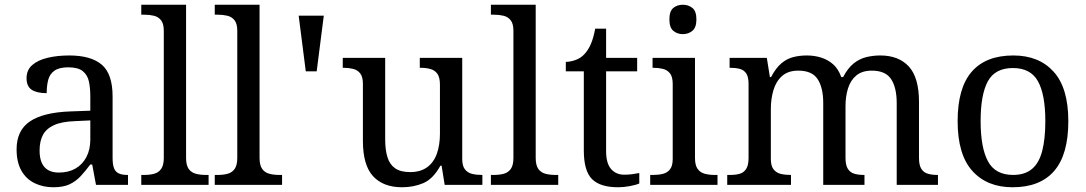

<svg xmlns="http://www.w3.org/2000/svg" viewBox="-20 -780 4582 810"><path d="M205 10Q161 10 125.5 -7.5Q90 -25 70 -60.5Q50 -96 50 -150Q50 -230 106.5 -268Q163 -306 278 -310L361 -313V-373Q361 -409 355 -436.5Q349 -464 329 -480Q309 -496 268 -496Q230 -496 210 -482Q190 -468 183.5 -443.5Q177 -419 177 -387Q135 -387 113.5 -401.5Q92 -416 92 -450Q92 -485 116.5 -506Q141 -527 182 -536.5Q223 -546 272 -546Q364 -546 409.5 -507Q455 -468 455 -373V-114Q455 -86 461 -70.5Q467 -55 481 -48.5Q495 -42 517 -42H520V0H385L369 -86H361Q340 -58 320 -36.5Q300 -15 273.5 -2.5Q247 10 205 10ZM228 -52Q269 -52 298.5 -69Q328 -86 344.5 -117.5Q361 -149 361 -191V-272L297 -269Q240 -267 207.5 -252Q175 -237 161 -210.5Q147 -184 147 -145Q147 -114 156 -93.5Q165 -73 183 -62.5Q201 -52 228 -52Z M576 0V-42H589Q612 -42 630.5 -47Q649 -52 660 -67.5Q671 -83 671 -114V-650Q671 -680 659.5 -694.5Q648 -709 629.5 -713.5Q611 -718 589 -718H576V-760H765V-114Q765 -83 776 -67.5Q787 -52 806 -47Q825 -42 847 -42H860V0Z M886 0V-42H899Q922 -42 940.5 -47Q959 -52 970 -67.5Q981 -83 981 -114V-650Q981 -680 969.5 -694.5Q958 -709 939.5 -713.5Q921 -718 899 -718H886V-760H1075V-114Q1075 -83 1086 -67.5Q1097 -52 1116 -47Q1135 -42 1157 -42H1170V0Z M1270 -479 1240 -714H1346L1316 -479Z M1676 10Q1597 10 1554 -36.5Q1511 -83 1511 -186V-426Q1511 -456 1499.5 -470.5Q1488 -485 1469.5 -489.5Q1451 -494 1429 -494H1426V-536H1605V-191Q1605 -148 1614.5 -117Q1624 -86 1647 -70Q1670 -54 1710 -54Q1754 -54 1782 -74.5Q1810 -95 1823 -131.5Q1836 -168 1836 -216V-422Q1836 -454 1825 -469Q1814 -484 1795.5 -489Q1777 -494 1754 -494H1751V-536H1930V-109Q1930 -80 1941.5 -65.5Q1953 -51 1971.5 -46.5Q1990 -42 2012 -42H2015V0H1856L1843 -81H1838Q1807 -25 1766 -7.5Q1725 10 1676 10Z M2051 0V-42H2064Q2087 -42 2105.5 -47Q2124 -52 2135 -67.5Q2146 -83 2146 -114V-650Q2146 -680 2134.5 -694.5Q2123 -709 2104.5 -713.5Q2086 -718 2064 -718H2051V-760H2240V-114Q2240 -83 2251 -67.5Q2262 -52 2281 -47Q2300 -42 2322 -42H2335V0Z M2588 10Q2512 10 2477.5 -24.5Q2443 -59 2443 -145V-479H2367V-519Q2385 -519 2407 -526.5Q2429 -534 2445 -551Q2462 -569 2473 -595Q2484 -621 2491 -659H2537V-536H2668V-479H2537V-142Q2537 -91 2558 -67Q2579 -43 2613 -43Q2631 -43 2646 -45Q2661 -47 2677 -50V-6Q2664 0 2638 5Q2612 10 2588 10Z M2723 0V-42H2736Q2758 -42 2776.5 -46.5Q2795 -51 2806.5 -65.5Q2818 -80 2818 -109V-426Q2818 -456 2806.5 -470.5Q2795 -485 2776.5 -489.5Q2758 -494 2736 -494H2733V-536H2912V-114Q2912 -83 2923 -67.5Q2934 -52 2953 -47Q2972 -42 2994 -42H3007V0ZM2861 -636Q2837 -636 2820.5 -650Q2804 -664 2804 -698Q2804 -733 2820.5 -746.5Q2837 -760 2861 -760Q2884 -760 2901 -746.5Q2918 -733 2918 -698Q2918 -664 2901 -650Q2884 -636 2861 -636Z M3048 0V-42H3061Q3084 -42 3101 -47Q3118 -52 3128 -67.5Q3138 -83 3138 -114V-426Q3138 -456 3128 -470.5Q3118 -485 3100.5 -489.5Q3083 -494 3061 -494H3058V-536H3215L3228 -455H3233Q3253 -493 3276 -512.5Q3299 -532 3326 -539Q3353 -546 3384 -546Q3416 -546 3444.5 -537Q3473 -528 3495 -508.5Q3517 -489 3529 -455H3537Q3557 -493 3581.5 -512.5Q3606 -532 3634.5 -539Q3663 -546 3694 -546Q3771 -546 3814 -499.5Q3857 -453 3857 -350V-114Q3857 -83 3867 -67.5Q3877 -52 3894.5 -47Q3912 -42 3934 -42H3937V0H3763V-345Q3763 -410 3739.5 -446Q3716 -482 3658 -482Q3617 -482 3592.5 -461.5Q3568 -441 3557.5 -407Q3547 -373 3547 -333V-114Q3547 -83 3557 -67.5Q3567 -52 3584.5 -47Q3602 -42 3624 -42H3627V0H3453V-345Q3453 -410 3429.5 -446Q3406 -482 3348 -482Q3305 -482 3279.5 -459.5Q3254 -437 3243 -400Q3232 -363 3232 -320V-109Q3232 -80 3243.5 -65.5Q3255 -51 3273.5 -46.5Q3292 -42 3314 -42H3317V0Z M4252 10Q4144 10 4082 -59Q4020 -128 4020 -269Q4020 -409 4079.5 -477.5Q4139 -546 4255 -546Q4363 -546 4425 -477.5Q4487 -409 4487 -269Q4487 -128 4427.5 -59Q4368 10 4252 10ZM4254 -42Q4304 -42 4334 -67.5Q4364 -93 4377 -144Q4390 -195 4390 -269Q4390 -381 4359 -437Q4328 -493 4253 -493Q4178 -493 4147.5 -437Q4117 -381 4117 -269Q4117 -157 4148 -99.5Q4179 -42 4254 -42Z"/></svg>

Font: Noto Serif Thai
Style: Regular
Weight: 400
Designer: Monotype Design Team
Foundry: Monotype Imaging Inc.
Version: Version 2.001